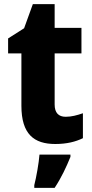

<svg xmlns="http://www.w3.org/2000/svg" viewBox="-20 -683 445 924"><path d="M296 -121C262 -121 243 -140 243 -180V-426H372V-549H243V-663H138L96 -547L19 -498V-426H83V-174C83 -37 144 10 246 10C302 10 344 -1 379 -18V-138C350 -128 324 -121 296 -121ZM319 72V61H170C167 101 155 169 145 208V221H243C276 171 299 121 319 72Z"/></svg>

Font: Noto Sans Arabic UI SmCn XBd
Style: Regular
Weight: 800
Width: 4
Designer: Monotype Design Team, Nadine Chahine and Nizar Qandah
Foundry: Monotype Imaging Inc.
Version: Version 2.010